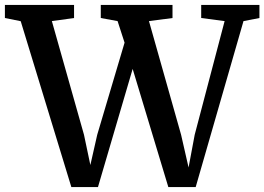

<svg xmlns="http://www.w3.org/2000/svg" viewBox="-39 -763 1078 783"><path d="M-19 -689.5V-743H263V-689.5L172.5 -677L303.5 -213.5L329.5 -90L357.5 -213.5L469 -589L440.5 -677L372 -689.5V-743H664.5V-689.5L568.5 -677L699.5 -213.5L730 -80L755 -213.5L877 -677L781.5 -689.5V-743H1019V-689.5L954 -677L759 0H647.5L502 -482L360.5 0H252L45.5 -676.5Z"/></svg>

Font: Merriweather 24pt SemiBold
Style: Regular
Weight: 600
Designer: Eben Sorkin
Foundry: Eben Sorkin
Version: Version 2.100